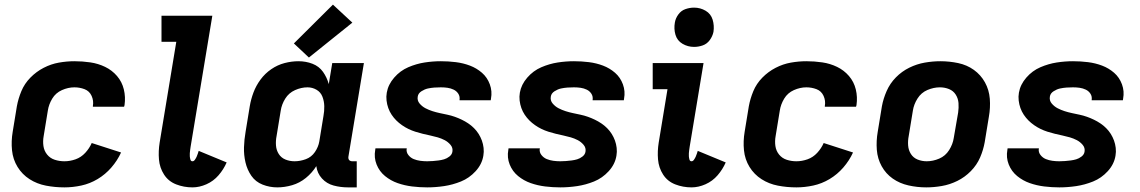

<svg xmlns="http://www.w3.org/2000/svg" viewBox="-20 -803 4936 831"><path d="M259 8Q295 8 332 0Q369 -8 402.5 -28Q436 -48 462 -78Q488 -108 504 -143L377 -184Q367 -161 349 -141.5Q331 -122 307 -113.5Q283 -105 259 -105Q237 -105 217 -111.5Q197 -118 184 -134Q171 -150 168 -171Q165 -192 169 -214L187 -324Q191 -351 206 -376Q221 -401 248 -413Q275 -425 302 -425Q325 -425 346 -417Q367 -409 376.5 -388Q386 -367 382 -344V-341H517L519 -348Q524 -383 516 -416Q508 -449 486.5 -474Q465 -499 435 -513.5Q405 -528 371 -533Q337 -538 302 -538Q269 -538 235 -532Q201 -526 169 -509.5Q137 -493 111.5 -467Q86 -441 72.5 -408.5Q59 -376 53 -343L35 -233Q28 -192 32 -152.5Q36 -113 56 -80.5Q76 -48 108 -27.5Q140 -7 179 0.5Q218 8 259 8Z M813 8Q843 8 873.5 -5.5Q904 -19 926 -44.5Q948 -70 961 -100L840 -150Q838 -144 836 -137.5Q834 -131 831 -124.5Q828 -118 823.5 -111.5Q819 -105 813 -105Q806 -105 804 -112.5Q802 -120 801.5 -126.5Q801 -133 801.5 -140Q802 -147 803 -154Q804 -161 805 -168L899 -735H679V-622H743L671 -186Q665 -149 668 -113Q671 -77 690 -47.5Q709 -18 742.5 -5Q776 8 813 8Z M1180 8Q1212 8 1244.5 -1.5Q1277 -11 1304 -33Q1331 -55 1349 -84Q1353 -53 1373.5 -30.5Q1394 -8 1424 0Q1454 8 1486 8H1524V-105H1504Q1499 -105 1494.5 -107.5Q1490 -110 1488.5 -115Q1487 -120 1488 -125L1555 -530H1418L1403 -439Q1395 -468 1378 -492Q1361 -516 1332.5 -527Q1304 -538 1272 -538Q1242 -538 1211.5 -530Q1181 -522 1154 -503.5Q1127 -485 1107.5 -458.5Q1088 -432 1077 -402.5Q1066 -373 1061 -343L1043 -233Q1037 -199 1036 -165.5Q1035 -132 1042.5 -100Q1050 -68 1068 -42Q1086 -16 1116.5 -4Q1147 8 1180 8ZM1255 -105Q1234 -105 1215.5 -112.5Q1197 -120 1186.5 -136.5Q1176 -153 1174.5 -173.5Q1173 -194 1177 -214L1195 -324Q1199 -351 1214.5 -376Q1230 -401 1257 -413Q1284 -425 1311 -425Q1332 -425 1350 -414.5Q1368 -404 1375.5 -384.5Q1383 -365 1383.5 -343.5Q1384 -322 1380 -301L1362 -191Q1358 -167 1343 -145Q1328 -123 1303.5 -114Q1279 -105 1255 -105ZM1317 -554 1505 -705 1421 -783 1252 -615Z M1829 8Q1865 8 1902 2.5Q1939 -3 1975 -17.5Q2011 -32 2038.5 -62Q2066 -92 2072 -129Q2075 -146 2073 -163Q2071 -180 2065.5 -195Q2060 -210 2051.5 -223.5Q2043 -237 2031.5 -248.5Q2020 -260 2006.5 -269Q1993 -278 1978.5 -285Q1964 -292 1948.5 -297.5Q1933 -303 1916.5 -306.5Q1900 -310 1883.5 -313.5Q1867 -317 1851.5 -322Q1836 -327 1821.5 -334.5Q1807 -342 1796 -355Q1785 -368 1788 -385Q1790 -399 1804 -408Q1818 -417 1832 -420Q1846 -423 1860 -424Q1874 -425 1888 -425Q1903 -425 1917 -423Q1931 -421 1943.5 -415Q1956 -409 1963.5 -397.5Q1971 -386 1969 -371V-369H2104Q2105 -372 2105 -376Q2111 -408 2100 -438Q2089 -468 2066 -488Q2043 -508 2014 -519Q1985 -530 1953 -534Q1921 -538 1888 -538Q1853 -538 1817.5 -532.5Q1782 -527 1747 -512Q1712 -497 1686 -467Q1660 -437 1654 -402Q1651 -385 1653 -368Q1655 -351 1660.5 -335.5Q1666 -320 1675 -306.5Q1684 -293 1695 -282Q1706 -271 1719.5 -261.5Q1733 -252 1747.5 -245Q1762 -238 1777.5 -233Q1793 -228 1809.5 -224Q1826 -220 1842.5 -216.5Q1859 -213 1874.5 -208.5Q1890 -204 1904.5 -196.5Q1919 -189 1930 -176Q1941 -163 1938 -146Q1936 -134 1925 -125.5Q1914 -117 1902 -113.5Q1890 -110 1878 -108.5Q1866 -107 1853.5 -106Q1841 -105 1829 -105Q1814 -105 1799 -107Q1784 -109 1770.5 -114.5Q1757 -120 1747.5 -132Q1738 -144 1740 -159L1741 -161H1605Q1604 -158 1604 -154Q1598 -121 1610 -91Q1622 -61 1646.5 -41Q1671 -21 1701 -10.5Q1731 0 1763.5 4Q1796 8 1829 8Z M2405 8Q2441 8 2478 2.5Q2515 -3 2551 -17.5Q2587 -32 2614.5 -62Q2642 -92 2648 -129Q2651 -146 2649 -163Q2647 -180 2641.5 -195Q2636 -210 2627.5 -223.5Q2619 -237 2607.5 -248.5Q2596 -260 2582.5 -269Q2569 -278 2554.5 -285Q2540 -292 2524.5 -297.5Q2509 -303 2492.5 -306.5Q2476 -310 2459.5 -313.5Q2443 -317 2427.5 -322Q2412 -327 2397.5 -334.5Q2383 -342 2372 -355Q2361 -368 2364 -385Q2366 -399 2380 -408Q2394 -417 2408 -420Q2422 -423 2436 -424Q2450 -425 2464 -425Q2479 -425 2493 -423Q2507 -421 2519.5 -415Q2532 -409 2539.5 -397.5Q2547 -386 2545 -371V-369H2680Q2681 -372 2681 -376Q2687 -408 2676 -438Q2665 -468 2642 -488Q2619 -508 2590 -519Q2561 -530 2529 -534Q2497 -538 2464 -538Q2429 -538 2393.5 -532.5Q2358 -527 2323 -512Q2288 -497 2262 -467Q2236 -437 2230 -402Q2227 -385 2229 -368Q2231 -351 2236.5 -335.5Q2242 -320 2251 -306.5Q2260 -293 2271 -282Q2282 -271 2295.5 -261.5Q2309 -252 2323.5 -245Q2338 -238 2353.5 -233Q2369 -228 2385.5 -224Q2402 -220 2418.5 -216.5Q2435 -213 2450.5 -208.5Q2466 -204 2480.5 -196.5Q2495 -189 2506 -176Q2517 -163 2514 -146Q2512 -134 2501 -125.5Q2490 -117 2478 -113.5Q2466 -110 2454 -108.5Q2442 -107 2429.5 -106Q2417 -105 2405 -105Q2390 -105 2375 -107Q2360 -109 2346.5 -114.5Q2333 -120 2323.5 -132Q2314 -144 2316 -159L2317 -161H2181Q2180 -158 2180 -154Q2174 -121 2186 -91Q2198 -61 2222.5 -41Q2247 -21 2277 -10.5Q2307 0 2339.5 4Q2372 8 2405 8Z M2973 8Q3003 8 3033.5 -5.5Q3064 -19 3086 -44.5Q3108 -70 3121 -100L3000 -150Q2998 -144 2996 -137.5Q2994 -131 2991 -124.5Q2988 -118 2983.5 -111.5Q2979 -105 2973 -105Q2966 -105 2964 -112.5Q2962 -120 2961.5 -126.5Q2961 -133 2961.5 -140Q2962 -147 2963 -154Q2964 -161 2965 -168L3025 -530H2805V-417H2869L2831 -186Q2825 -149 2828 -113Q2831 -77 2850 -47.5Q2869 -18 2902.5 -5Q2936 8 2973 8ZM2984 -600Q3003 -600 3021.5 -606.5Q3040 -613 3052 -629.5Q3064 -646 3068 -665Q3072 -692 3064.5 -717.5Q3057 -743 3034 -756.5Q3011 -770 2984 -770Q2965 -770 2946.5 -763.5Q2928 -757 2916 -740.5Q2904 -724 2901 -706Q2896 -678 2903.5 -652.5Q2911 -627 2934 -613.5Q2957 -600 2984 -600Z M3427 8Q3463 8 3500 0Q3537 -8 3570.5 -28Q3604 -48 3630 -78Q3656 -108 3672 -143L3545 -184Q3535 -161 3517 -141.5Q3499 -122 3475 -113.5Q3451 -105 3427 -105Q3405 -105 3385 -111.5Q3365 -118 3352 -134Q3339 -150 3336 -171Q3333 -192 3337 -214L3355 -324Q3359 -351 3374 -376Q3389 -401 3416 -413Q3443 -425 3470 -425Q3493 -425 3514 -417Q3535 -409 3544.5 -388Q3554 -367 3550 -344V-341H3685L3687 -348Q3692 -383 3684 -416Q3676 -449 3654.5 -474Q3633 -499 3603 -513.5Q3573 -528 3539 -533Q3505 -538 3470 -538Q3437 -538 3403 -532Q3369 -526 3337 -509.5Q3305 -493 3279.5 -467Q3254 -441 3240.5 -408.5Q3227 -376 3221 -343L3203 -233Q3196 -192 3200 -152.5Q3204 -113 3224 -80.5Q3244 -48 3276 -27.5Q3308 -7 3347 0.5Q3386 8 3427 8Z M3989 8Q4022 8 4056.5 2Q4091 -4 4123.5 -20Q4156 -36 4182 -62.5Q4208 -89 4222 -121.5Q4236 -154 4242 -188L4260 -298Q4267 -337 4264 -375.5Q4261 -414 4243 -446.5Q4225 -479 4195 -500.5Q4165 -522 4127 -530Q4089 -538 4050 -538Q4017 -538 3982.5 -532Q3948 -526 3915.5 -510Q3883 -494 3857.5 -468Q3832 -442 3817.5 -409Q3803 -376 3797 -343L3779 -233Q3772 -193 3775 -154.5Q3778 -116 3796 -83.5Q3814 -51 3844 -30Q3874 -9 3912 -0.5Q3950 8 3989 8ZM3991 -105Q3970 -105 3951.5 -112.5Q3933 -120 3922.5 -136.5Q3912 -153 3910.5 -173.5Q3909 -194 3913 -214L3931 -324Q3935 -351 3951 -376.5Q3967 -402 3994 -413.5Q4021 -425 4048 -425Q4069 -425 4087.5 -417.5Q4106 -410 4116.5 -393.5Q4127 -377 4128.5 -357Q4130 -337 4127 -316L4108 -206Q4104 -179 4088 -153.5Q4072 -128 4045 -116.5Q4018 -105 3991 -105Z M4565 8Q4601 8 4638 2.5Q4675 -3 4711 -17.5Q4747 -32 4774.5 -62Q4802 -92 4808 -129Q4811 -146 4809 -163Q4807 -180 4801.5 -195Q4796 -210 4787.5 -223.5Q4779 -237 4767.5 -248.5Q4756 -260 4742.5 -269Q4729 -278 4714.5 -285Q4700 -292 4684.5 -297.5Q4669 -303 4652.5 -306.5Q4636 -310 4619.5 -313.5Q4603 -317 4587.5 -322Q4572 -327 4557.5 -334.5Q4543 -342 4532 -355Q4521 -368 4524 -385Q4526 -399 4540 -408Q4554 -417 4568 -420Q4582 -423 4596 -424Q4610 -425 4624 -425Q4639 -425 4653 -423Q4667 -421 4679.5 -415Q4692 -409 4699.5 -397.5Q4707 -386 4705 -371V-369H4840Q4841 -372 4841 -376Q4847 -408 4836 -438Q4825 -468 4802 -488Q4779 -508 4750 -519Q4721 -530 4689 -534Q4657 -538 4624 -538Q4589 -538 4553.5 -532.5Q4518 -527 4483 -512Q4448 -497 4422 -467Q4396 -437 4390 -402Q4387 -385 4389 -368Q4391 -351 4396.5 -335.5Q4402 -320 4411 -306.5Q4420 -293 4431 -282Q4442 -271 4455.5 -261.5Q4469 -252 4483.5 -245Q4498 -238 4513.5 -233Q4529 -228 4545.5 -224Q4562 -220 4578.5 -216.5Q4595 -213 4610.5 -208.5Q4626 -204 4640.5 -196.5Q4655 -189 4666 -176Q4677 -163 4674 -146Q4672 -134 4661 -125.5Q4650 -117 4638 -113.5Q4626 -110 4614 -108.5Q4602 -107 4589.5 -106Q4577 -105 4565 -105Q4550 -105 4535 -107Q4520 -109 4506.5 -114.5Q4493 -120 4483.5 -132Q4474 -144 4476 -159L4477 -161H4341Q4340 -158 4340 -154Q4334 -121 4346 -91Q4358 -61 4382.5 -41Q4407 -21 4437 -10.5Q4467 0 4499.5 4Q4532 8 4565 8Z"/></svg>

Font: Iosevka Sparkle Extrabold
Style: Italic
Weight: 800
Italic angle: -9°
Designer: Belleve Invis
Foundry: Belleve Invis
Version: Version 4.5.0; ttfautohint (v1.8.3)